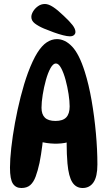

<svg xmlns="http://www.w3.org/2000/svg" viewBox="-20 -935 538 962"><path d="M87 7Q59 7 44.5 -15Q30 -37 30 -95Q30 -136 36.5 -194.5Q43 -253 55 -319Q67 -385 83.5 -450Q100 -515 120 -570Q144 -634 167 -670.5Q190 -707 214.5 -723Q239 -739 265 -739Q306 -739 341.5 -701.5Q377 -664 405 -575Q425 -512 439 -431.5Q453 -351 460.5 -267.5Q468 -184 468 -111Q468 -50 448.5 -21.5Q429 7 394 7Q361 7 342.5 -21.5Q324 -50 318 -116Q314 -163 314 -213Q314 -263 318 -309L346 -232Q322 -220 287 -216.5Q252 -213 214 -218.5Q176 -224 144 -239L197 -307Q198 -255 192 -207Q186 -159 178 -119Q169 -78 158.5 -50Q148 -22 131.5 -7.5Q115 7 87 7ZM258 -329Q295 -329 312 -347Q329 -365 329 -402Q329 -428 323.5 -464Q318 -500 308.5 -535Q299 -570 286.5 -593.5Q274 -617 260 -617Q246 -617 233 -593.5Q220 -570 210 -534Q200 -498 194 -460.5Q188 -423 188 -395Q188 -362 205 -345.5Q222 -329 258 -329ZM358 -775Q358 -766 351 -759.5Q344 -753 330 -753Q317 -753 295.5 -758.5Q274 -764 249 -773Q224 -782 200 -792Q172 -804 154.5 -817.5Q137 -831 137 -850Q137 -863 146 -878Q155 -893 170.5 -904Q186 -915 205 -915Q223 -915 246 -900Q269 -885 299 -856Q326 -831 342 -811Q358 -791 358 -775Z"/></svg>

Font: DynaPuff Condensed
Style: Regular
Weight: 400
Width: 3
Designer: Toshi Omagari, Jennifer Daniel
Foundry: Google Fonts
Version: Version 2.000